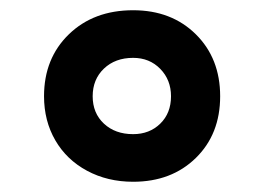

<svg xmlns="http://www.w3.org/2000/svg" viewBox="-20 -524 516 375"><path d="M410 -336Q410 -262 362.5 -215.5Q315 -169 240 -169Q190 -169 150 -190.5Q110 -212 88 -250Q66 -288 66 -336Q66 -410 114.5 -457Q163 -504 240 -504Q315 -504 362.5 -457Q410 -410 410 -336ZM161 -336Q161 -303 183 -282.5Q205 -262 240 -262Q272 -262 293 -282.5Q314 -303 314 -336Q314 -368 293 -389.5Q272 -411 240 -411Q205 -411 183 -390Q161 -369 161 -336Z"/></svg>

Font: Poppins A&M
Style: Bold-A&M
Weight: 700
Designer: Ninad Kale (Devanagari), Jonny Pinhorn (Latin)
Foundry: Indian Type Foundry
Version: 4.004